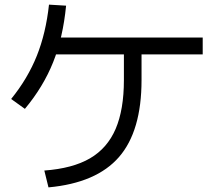

<svg xmlns="http://www.w3.org/2000/svg" viewBox="-20 -811 920 823"><path d="M170 -80Q291.1 -88.9 365.6 -132.2Q440 -175.6 475.6 -258.3Q511.1 -341.1 511.1 -467.8V-615.6H586.7V-467.8Q586.7 -248.9 490 -137.8Q393.3 -26.7 187.8 -7.8ZM27.8 -386.7Q98.9 -474.4 137.8 -571.7Q176.7 -668.9 190 -791.1L263.3 -786.7Q250 -650 207.8 -544.4Q165.6 -438.9 86.7 -344.4ZM190 -577.8V-650H848.9V-577.8Z"/></svg>

Font: Paperlogy 4 Regular
Style: Regular
Weight: 400
Designer: redesigned by Lee Juim, glyphs from Gmarket Sans & Montserrat
Foundry: PT&
Version: Version 1.001